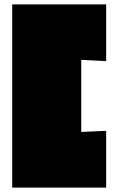

<svg xmlns="http://www.w3.org/2000/svg" viewBox="-20 -776 578 879"><path d="M466 83H36V-756H466V-496L352 -502V-172L466 -177Z"/></svg>

Font: Erica One
Style: Regular
Weight: 400
Designer: Miguel Hernandez
Foundry: Miguel Hernandez
Version: Version 1.003